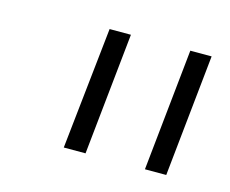

<svg xmlns="http://www.w3.org/2000/svg" viewBox="-53 -770 491 409"><g transform="rotate(15 193.0 -565.5)"><path d="M294 -431 322 -700H369L341 -431ZM115 -431 144 -700H191L163 -431Z"/></g></svg>

Font: MuseoModerno ExtraLight
Style: Italic
Weight: 250
Italic angle: -9°
Designer: Pablo Cosgaya, Héctor Gatti, Marcela Romero, and the Authors of The MuseoModerno Project.
Foundry: Omnibus-Type Team
Version: Version 1.003